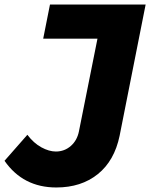

<svg xmlns="http://www.w3.org/2000/svg" viewBox="-77 -721 664 849"><path d="M567 -701 452 -121Q429 -10 355.5 49Q282 108 172 108Q25 108 -57 -10L44 -125Q72 -88 106 -69.5Q140 -51 170 -51Q208 -51 236 -75.5Q264 -100 272 -140L354 -550H114L144 -701Z"/></svg>

Font: TypoPRO Montserrat Alternates
Style: Bold Italic
Weight: 700
Italic angle: -11.3°
Designer: Julieta Ulanovsky
Foundry: Julieta Ulanovsky
Version: Version 6.001